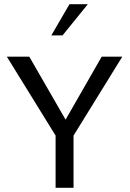

<svg xmlns="http://www.w3.org/2000/svg" viewBox="-20 -899 620 919"><path d="M565.4 -627.9H466.8L293.9 -326.2L120.1 -627.9H12.7L246.1 -250V0H332V-250ZM279.3 -729.5H225.6L312.5 -878.9H400.4Z"/></svg>

Font: Namkio Khamti
Style: Regular
Weight: 400
Designer: Debbi Hosken
Foundry: SIL International
Version: Version 3.917